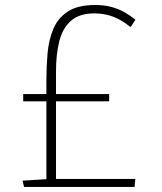

<svg xmlns="http://www.w3.org/2000/svg" viewBox="-20 -740 641 760"><path d="M75.2 0 69.3 -24.9 163.6 -30.8V-338.9H71.8V-367.7H163.6V-422.4Q163.6 -476.1 168.2 -528.8Q172.9 -581.5 190.9 -625Q209 -668.5 248.3 -694.3Q287.6 -720.2 357.4 -720.2Q392.6 -720.2 421.4 -712.4Q450.2 -704.6 473.6 -691.2Q497.1 -677.7 516.1 -661.6L498 -634.3H494.6Q462.9 -660.6 428.2 -673.8Q393.6 -687 354 -687Q294.4 -687 261.2 -658Q228 -628.9 214.8 -577.1Q201.7 -525.4 201.7 -457.5V-367.7H412.1V-338.9H201.7V-31.7H515.6L512.7 0Z"/></svg>

Font: Comme Thin
Style: Regular
Weight: 250
Version: Version 1.000;gftools[0.9.27]